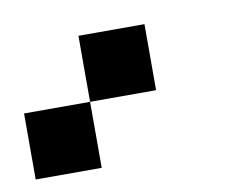

<svg xmlns="http://www.w3.org/2000/svg" viewBox="-42 -179 459 358"><g transform="rotate(-10 187.5 0.0)"><path d="M125 0V-125H250V0ZM0 125V0H125V125Z"/></g></svg>

Font: Tiny5
Style: Regular
Weight: 400
Designer: Stefan Schmidt
Foundry: Made with Bits'n'Picas by Kreative Software
Version: Version 1.002; ttfautohint (v1.8.4.7-5d5b)